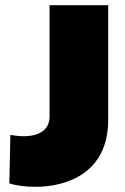

<svg xmlns="http://www.w3.org/2000/svg" viewBox="-20 -720 482 740"><path d="M116 0C239 0 397 -54 397 -258V-700H171V-270C171 -220 131 -195 71 -195C55 -195 38 -197 20 -200L16 -13C42 -5 77 0 116 0Z"/></svg>

Font: Chess Sans Black
Style: Regular
Weight: 900
Designer: Wolf Bōese
Foundry: Wolf Bōese
Version: Version 7.223;Glyphs 3.3 (3306)